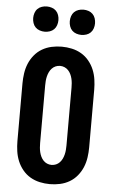

<svg xmlns="http://www.w3.org/2000/svg" viewBox="-63 -996 625 1045"><g transform="rotate(5 250.0 -473.0)"><path d="M250 8Q222 8 194.5 2Q167 -4 143 -18Q119 -32 101 -54Q83 -76 72.5 -101.5Q62 -127 58 -155Q54 -183 54 -210V-525Q54 -552 58 -580Q62 -608 72.5 -633.5Q83 -659 101 -681Q119 -703 143 -717Q167 -731 194.5 -737Q222 -743 250 -743Q278 -743 305.5 -737Q333 -731 357 -717Q381 -703 399 -681Q417 -659 427.5 -633.5Q438 -608 442 -580Q446 -552 446 -525V-210Q446 -183 442 -155Q438 -127 427.5 -101.5Q417 -76 399 -54Q381 -32 357 -18Q333 -4 305.5 2Q278 8 250 8ZM250 -97Q263 -97 274.5 -102Q286 -107 294.5 -116Q303 -125 308.5 -136.5Q314 -148 317 -160.5Q320 -173 321 -185.5Q322 -198 322 -210V-525Q322 -537 321 -549.5Q320 -562 317 -574.5Q314 -587 308.5 -598.5Q303 -610 294.5 -619Q286 -628 274.5 -633Q263 -638 250 -638Q237 -638 225.5 -633Q214 -628 205.5 -619Q197 -610 191.5 -598.5Q186 -587 183 -574.5Q180 -562 179 -549.5Q178 -537 178 -525V-210Q178 -198 179 -185.5Q180 -173 183 -160.5Q186 -148 191.5 -136.5Q197 -125 205.5 -116Q214 -107 225.5 -102Q237 -97 250 -97ZM350 -816Q336 -816 322.5 -820.5Q309 -825 299.5 -834.5Q290 -844 285.5 -857.5Q281 -871 281 -885Q281 -899 285.5 -912.5Q290 -926 299.5 -935.5Q309 -945 322.5 -949.5Q336 -954 350 -954Q364 -954 377.5 -949.5Q391 -945 400.5 -935.5Q410 -926 414.5 -912.5Q419 -899 419 -885Q419 -871 414.5 -857.5Q410 -844 400.5 -834.5Q391 -825 377.5 -820.5Q364 -816 350 -816ZM150 -816Q136 -816 122.5 -820.5Q109 -825 99.5 -834.5Q90 -844 85.5 -857.5Q81 -871 81 -885Q81 -899 85.5 -912.5Q90 -926 99.5 -935.5Q109 -945 122.5 -949.5Q136 -954 150 -954Q164 -954 177.5 -949.5Q191 -945 200.5 -935.5Q210 -926 214.5 -912.5Q219 -899 219 -885Q219 -871 214.5 -857.5Q210 -844 200.5 -834.5Q191 -825 177.5 -820.5Q164 -816 150 -816Z"/></g></svg>

Font: Iosevka Curly Slab Extrabold
Style: Regular
Weight: 800
Monospace: yes
Designer: Belleve Invis
Foundry: Belleve Invis
Version: Version 22.1.2; ttfautohint (v1.8.4)